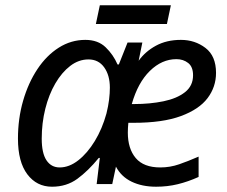

<svg xmlns="http://www.w3.org/2000/svg" viewBox="-20 -697 860 727"><path d="M177 10Q119 10 83.5 -37Q48 -84 48 -172Q48 -248 67.5 -315.5Q87 -383 121.5 -435Q156 -487 202.5 -516.5Q249 -546 303 -546Q351 -546 380 -518Q409 -490 425 -453H430L463 -536H519L505 -467Q530 -502 570.5 -524Q611 -546 665 -546Q718 -546 758 -515.5Q798 -485 798 -421Q798 -368 766 -325.5Q734 -283 665 -257.5Q596 -232 486 -232H466Q465 -223 464.5 -213Q464 -203 464 -195Q464 -134 494 -98.5Q524 -63 587 -63Q624 -63 658.5 -75Q693 -87 732 -104V-27Q692 -9 653 0.5Q614 10 571 10Q518 10 478.5 -9Q439 -28 419 -66L405 0H346L358 -99H354Q314 -50 273 -20Q232 10 177 10ZM479 -303H488Q548 -303 599 -313.5Q650 -324 680.5 -348Q711 -372 711 -412Q711 -444 692.5 -458.5Q674 -473 648 -473Q593 -473 547.5 -428.5Q502 -384 479 -303ZM206 -63Q242 -63 276.5 -90Q311 -117 339 -163Q367 -209 383 -267Q390 -295 393 -319.5Q396 -344 396 -365Q396 -412 374.5 -442Q353 -472 315 -472Q278 -472 246 -447.5Q214 -423 189.5 -381Q165 -339 151.5 -285Q138 -231 138 -172Q138 -117 156 -90Q174 -63 206 -63ZM343 -606 358 -677H627L612 -606Z"/></svg>

Font: BC Sans
Style: Italic
Weight: 400
Italic angle: -12°
Designer: Monotype Design Team
Designer: Province of B.C.
Foundry: Monotype Imaging Inc.
Version: Version 2.000;GOOG;noto-source:20170915:90ef993387c0